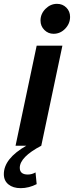

<svg xmlns="http://www.w3.org/2000/svg" viewBox="-83 -759 385 1000"><path d="M196 -583Q168 -583 148 -603Q128 -623 128 -652Q128 -687 154 -713Q180 -739 214 -739Q243 -739 262.5 -719.5Q282 -700 282 -671Q282 -636 256.5 -609.5Q231 -583 196 -583ZM25 221Q-15 221 -39 201.5Q-63 182 -63 148Q-63 67 54 0H-2L108 -521H242L132 0Q20 59 20 115Q20 150 62 150Q83 150 102 139L108 200Q89 210 67.5 215.5Q46 221 25 221Z"/></svg>

Font: Red Hat Display
Style: Bold Italic
Weight: 700
Italic angle: -12°
Designer: Pentagram, MCKL
Foundry: Pentagram, MCKL
Version: Version 1.023; ttfautohint (v1.8.3)